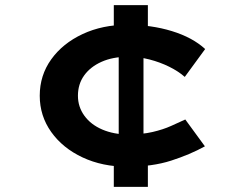

<svg xmlns="http://www.w3.org/2000/svg" viewBox="-20 -724 939 744"><path d="M473 -78Q377 -78 300 -114Q223 -150 178.5 -212.5Q134 -275 134 -353Q134 -432 178.5 -494Q223 -556 300 -592Q377 -628 473 -628Q566 -628 646 -603.5Q726 -579 775 -534L696 -426Q671 -448 635.5 -465.5Q600 -483 559.5 -493.5Q519 -504 476 -504Q417 -504 373.5 -484.5Q330 -465 306 -431.5Q282 -398 282 -353Q282 -310 307 -275.5Q332 -241 376.5 -222Q421 -203 477 -203Q530 -203 571 -212.5Q612 -222 643 -236Q674 -250 698 -261L774 -157Q716 -125 643 -101.5Q570 -78 473 -78ZM421 0V-108L440 -145V-558L421 -606V-704H553V-605L536 -563V-143L553 -107V0Z"/></svg>

Font: Lexend Zetta SemiBold
Style: Regular
Weight: 600
Designer: Bonnie Shaver-Troup, Thomas Jockin
Foundry: Lexend
Version: Version 1.007